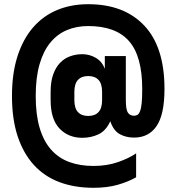

<svg xmlns="http://www.w3.org/2000/svg" viewBox="-20 -777 840 914"><path d="M425 117Q335 117 263 90Q191 63 141 8Q91 -47 64 -128.5Q37 -210 37 -320Q37 -428 63.5 -510Q90 -592 138 -647Q186 -702 252.5 -729.5Q319 -757 400 -757Q571 -757 667 -655Q763 -553 763 -354Q763 -232 725.5 -177Q688 -122 618 -122Q580 -122 550 -138.5Q520 -155 505 -200Q485 -155 449.5 -138Q414 -121 372 -121Q305 -121 263 -165.5Q221 -210 221 -300V-340Q221 -388 233 -422Q245 -456 265.5 -477.5Q286 -499 313.5 -509Q341 -519 372 -519Q406 -519 435.5 -502Q465 -485 479 -450V-510H579V-300Q579 -255 589 -240.5Q599 -226 618 -226Q627 -226 634 -230Q641 -234 646.5 -247.5Q652 -261 654.5 -286Q657 -311 657 -354Q657 -510 594 -581.5Q531 -653 400 -653Q344 -653 298 -633.5Q252 -614 219 -573.5Q186 -533 168 -470Q150 -407 150 -320Q150 -232 168.5 -169Q187 -106 222.5 -65.5Q258 -25 309 -6Q360 13 425 13Q489 13 542 -5.5Q595 -24 628 -47V67Q591 88 541 102.5Q491 117 425 117ZM400 -225Q432 -225 449 -243.5Q466 -262 466 -300V-340Q466 -378 449 -396.5Q432 -415 400 -415Q368 -415 351 -396.5Q334 -378 334 -340V-300Q334 -262 351 -243.5Q368 -225 400 -225Z"/></svg>

Font: 
Style: 㨦
Weight: 700
Designer: A.Korolkova, Vitaly Kuzmin
Foundry: ParaType Ltd
Version: Version 2.000